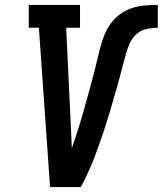

<svg xmlns="http://www.w3.org/2000/svg" viewBox="-20 -755 657 775"><path d="M182 0 137 -643H96V-735H303V-643H247L266 -245Q267 -223 268 -201Q269 -179 270 -157Q279 -182 287 -207.5Q295 -233 303 -258Q311 -283 318 -308.5Q325 -334 332 -359.5Q339 -385 346 -410Q353 -435 359.5 -460.5Q366 -486 372 -511.5Q378 -537 384.5 -562.5Q391 -588 401 -613Q411 -638 427 -660Q443 -682 466 -698.5Q489 -715 514.5 -723Q540 -731 566 -733Q592 -735 617 -735V-643Q595 -643 571.5 -638Q548 -633 530 -616.5Q512 -600 502.5 -577.5Q493 -555 487 -532.5Q481 -510 475 -487.5Q469 -465 463 -442.5Q457 -420 450.5 -397.5Q444 -375 437.5 -352.5Q431 -330 424.5 -308Q418 -286 411 -263.5Q404 -241 396.5 -218.5Q389 -196 381 -174Q373 -152 365 -130Q357 -108 347.5 -86Q338 -64 328 -42.5Q318 -21 306 0Z"/></svg>

Font: Iosevka Slab Semibold Extended
Style: Italic
Weight: 600
Width: 7
Italic angle: -9°
Monospace: yes
Designer: Belleve Invis
Foundry: Belleve Invis
Version: Version 11.1.0; ttfautohint (v1.8.3)